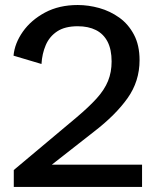

<svg xmlns="http://www.w3.org/2000/svg" viewBox="-20 -735 619 755"><path d="M34.2 0V-66.4L282.2 -274.4Q330.1 -314.9 360.4 -348.4Q390.6 -381.8 404.8 -416.5Q418.9 -451.2 418.9 -493.2Q418.9 -540 403.1 -570.8Q387.2 -601.6 357.4 -616.7Q327.6 -631.8 285.6 -631.8Q235.4 -631.8 204.8 -611.6Q174.3 -591.3 159.9 -557.6Q145.5 -523.9 143.1 -483.4L33.2 -516.1Q37.6 -564.5 69.8 -610.4Q102.1 -656.2 157.2 -685.8Q212.4 -715.3 285.6 -715.3Q327.6 -715.3 370.4 -703.4Q413.1 -691.4 449 -665.8Q484.9 -640.1 506.8 -598.6Q528.8 -557.1 528.8 -498.5Q528.8 -415.5 481.7 -349.1Q434.6 -282.7 349.6 -217.3L163.1 -71.3L108.9 -87.4H538.6V0Z"/></svg>

Font: Schibsted Grotesk Medium
Style: Regular
Weight: 500
Designer: Bakken & Baeck AS, Henrik Kongsvoll
Foundry: Schibsted ASA
Version: Version 1.100;gftools[0.9.25]